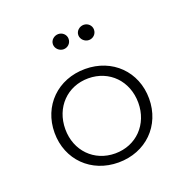

<svg xmlns="http://www.w3.org/2000/svg" viewBox="-109 -683 784 796"><g transform="rotate(-20 283.5 -285.0)"><path d="M194 -545C194 -526 211 -511 229 -511C247 -511 263 -525 263 -545C263 -564 247 -578 229 -578C211 -578 194 -564 194 -545ZM306 -545C306 -526 323 -511 341 -511C359 -511 375 -525 375 -545C375 -564 359 -578 341 -578C323 -578 306 -564 306 -545ZM283 8C404 8 492 -79 492 -198C492 -317 404 -404 284 -404C163 -404 75 -317 75 -198C75 -79 163 8 283 8ZM283 -32C190 -32 122 -102 122 -197C122 -293 190 -363 283 -363C376 -363 444 -293 444 -197C444 -102 376 -32 283 -32Z"/></g></svg>

Font: Sulaf Light
Style: Regular
Weight: 300
Designer: Bandar Raffah (Arabic) and Santiago Orozco (Latin)
Foundry: Caramella and Typemade
Version: Version 1.005;PS 001.005;hotconv 1.0.88;makeotf.lib2.5.64775